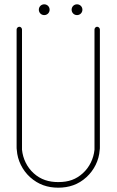

<svg xmlns="http://www.w3.org/2000/svg" viewBox="-20 -872 542 890"><path d="M185 -827C185 -827 185 -827 185 -827C185 -827 185 -827 185 -827C185 -827 185 -827 185 -827C185 -827 185 -827 185 -827ZM185 -852C171 -852 160 -841 160 -827C160 -813 171 -802 185 -802C199 -802 210 -813 210 -827C210 -841 199 -852 185 -852ZM337 -827C337 -827 337 -827 337 -827C337 -827 337 -827 337 -827C337 -827 337 -827 337 -827C337 -827 337 -827 337 -827ZM337 -852C323 -852 312 -841 312 -827C312 -813 323 -802 337 -802C351 -802 362 -813 362 -827C362 -841 351 -852 337 -852ZM443 -192V-735C443 -742 437 -748 430 -748C424 -748 418 -742 418 -735V-192V-190C418 -186 418 -182 418 -178C414 -137 395 -97 364 -69C333 -41 299 -28 250 -28C207 -28 169 -39 136 -69C105 -97 86 -137 82 -178C82 -182 82 -186 82 -190V-192V-735C82 -742 76 -748 70 -748C63 -748 57 -742 57 -735V-192V-190C57 -186 57 -181 58 -176C61 -129 84 -83 119 -51C158 -16 201 -2 250 -2C299 -2 343 -16 381 -51C416 -83 439 -129 442 -176C443 -181 443 -186 443 -190Z"/></svg>

Font: LS
Style: Light
Weight: 300
Designer: BSozoo
Foundry: BSozoo
Version: Version 001.000